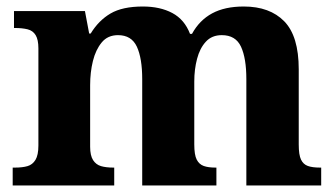

<svg xmlns="http://www.w3.org/2000/svg" viewBox="-20 -570 1032 590"><path d="M19 0V-55H26Q49 -55 64.5 -59.5Q80 -64 89 -78.7Q98 -93.5 98 -123V-421.3Q98 -448.2 89.5 -462.1Q81 -476 64.5 -480Q48 -484 25 -484H23V-536H241L254 -467H258.7Q283 -507 319.6 -528.5Q356.2 -550 419 -550Q472 -550 509.5 -530Q547 -510 563.9 -466H570Q593 -508 632 -529Q671 -550 729 -550Q809 -550 853.5 -504.5Q898 -459 898 -357V-126Q898 -94 905 -79.5Q912 -65 926 -60Q940 -55 963.4 -55H967V0H737V-327Q737 -390.9 720.6 -426.5Q704.1 -462 661.6 -462Q631 -462 612.6 -441.9Q594.1 -421.9 585.6 -389.4Q577 -357 577 -319.3V-126.3Q577 -94 584.5 -79.5Q592 -65 606 -60Q620 -55 642 -55H645V0H417V-327Q417 -390.9 400.6 -426.5Q384.1 -462 342.6 -462Q311 -462 292.5 -439.5Q274 -417 265.5 -382.5Q257 -348.1 257 -308V-119.1Q257 -92.1 266 -78Q275 -64 290.5 -59.5Q306 -55 328 -55H331V0Z"/></svg>

Font: Noto Serif Hentaigana EL
Style: Regular
Weight: 400
Designer: Kazuhiro Yamada
Foundry: nipponia
Version: Version 1.000